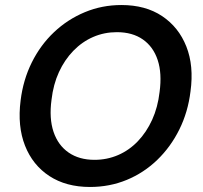

<svg xmlns="http://www.w3.org/2000/svg" viewBox="-20 -732 809 764"><path d="M338 12Q243 12 176.5 -31.5Q110 -75 79.5 -152.5Q49 -230 62 -332Q72 -414 106.5 -483.5Q141 -553 195 -604Q249 -655 317.5 -683.5Q386 -712 463 -712Q559 -712 625 -668Q691 -624 721.5 -547Q752 -470 738 -368Q728 -286 693.5 -216.5Q659 -147 605.5 -95.5Q552 -44 484 -16Q416 12 338 12ZM356 -96Q406 -96 450 -115Q494 -134 528.5 -170Q563 -206 585.5 -255.5Q608 -305 615 -366Q625 -440 607.5 -493Q590 -546 548.5 -575Q507 -604 445 -604Q395 -604 351 -585Q307 -566 272 -530Q237 -494 214.5 -445Q192 -396 185 -335Q175 -261 193 -207.5Q211 -154 253 -125Q295 -96 356 -96Z"/></svg>

Font: DM Sans 11pt SemiBold
Style: Italic
Weight: 600
Italic angle: -10°
Version: Version 4.004;gftools[0.9.30]